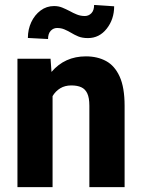

<svg xmlns="http://www.w3.org/2000/svg" viewBox="-20 -770 587 790"><path d="M214.8 -654.8Q199.7 -654.8 188.7 -643.3Q177.7 -631.8 177.7 -609.4L94.7 -613.8Q94.7 -648.9 108.6 -678.7Q122.6 -708.5 147 -726.8Q171.4 -745.1 202.6 -745.1Q220.7 -745.1 236.1 -738.8Q251.5 -732.4 266.6 -724.6Q281.2 -716.3 296.6 -710.2Q312 -704.1 329.1 -704.1Q344.7 -704.1 356 -715.6Q367.2 -727.1 367.2 -749.5L449.7 -744.1Q449.7 -690.9 419.2 -652.1Q388.7 -613.3 341.8 -613.3Q318.4 -613.3 302 -620.1Q285.6 -627 271.5 -635.7Q258.8 -643.1 245.4 -648.9Q231.9 -654.8 214.8 -654.8ZM333.5 -538.1Q380.9 -538.1 416.5 -518.8Q452.1 -499.5 472.4 -454.8Q492.7 -410.2 492.7 -334.5V0H347.7V-335Q347.7 -367.7 339.1 -385.7Q330.6 -403.8 314.2 -411.1Q297.9 -418.5 273.4 -418.5Q247.1 -418.5 227.8 -406.7Q208.5 -395 196.3 -374.5V0H51.8V-528.3H188L191.9 -474.1Q246.6 -538.1 333.5 -538.1Z"/></svg>

Font: Robert Sans Black
Style: Regular
Weight: 900
Designer: Christian Robertson (extended by Adam Twardoch)
Foundry: Google
Version: Version 12.135;April 2, 2019;FontCreator 11.5.0.2425 64-bit;